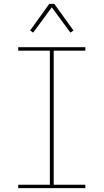

<svg xmlns="http://www.w3.org/2000/svg" viewBox="-20 -981 540 1001"><path d="M75 0V-18H240V-717H75V-735H425V-717H260V-18H425V0ZM153 -811 137 -822 237 -961H263L363 -822L347 -811L250 -943Z"/></svg>

Font: Iosevka Curly Slab Thin
Style: Regular
Weight: 100
Monospace: yes
Designer: Belleve Invis
Foundry: Belleve Invis
Version: Version 22.1.2; ttfautohint (v1.8.4)